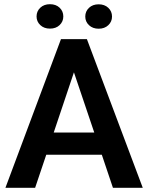

<svg xmlns="http://www.w3.org/2000/svg" viewBox="-20 -898 707 918"><path d="M520 0 466.8 -158.2H201.2L147.9 0H5.9L271.5 -710.9H395.5L662.6 0ZM236.8 -264.2H430.7L333.5 -552.2ZM154.8 -819.3Q154.8 -844.2 172.6 -861.1Q190.4 -877.9 218.8 -877.9Q247.6 -877.9 265.1 -861.1Q282.7 -844.2 282.7 -819.3Q282.7 -794.9 265.1 -778.1Q247.6 -761.2 218.8 -761.2Q190.4 -761.2 172.6 -778.1Q154.8 -794.9 154.8 -819.3ZM387.7 -818.8Q387.7 -843.8 405.5 -860.6Q423.3 -877.4 451.7 -877.4Q480 -877.4 497.8 -860.6Q515.6 -843.8 515.6 -818.8Q515.6 -794.4 497.8 -777.6Q480 -760.7 451.7 -760.7Q423.3 -760.7 405.5 -777.6Q387.7 -794.4 387.7 -818.8Z"/></svg>

Font: Vazirmatn RD SemiBold
Style: Regular
Weight: 600
Designer: Saber Rastikerdar
Foundry: Saber Rastikerdar
Version: Version 32.102